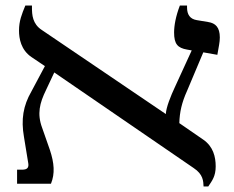

<svg xmlns="http://www.w3.org/2000/svg" viewBox="-20 -667 849 697"><path d="M42 0H165C180 -37 177 -75 161 -123L133 -203C114 -254 124 -293 147 -340L177 -404L683 -57C718 -34 718 -9 719 10H736C750 -11 763 -27 763 -63C763 -98 754 -135 718 -160L631 -220C632 -260 640 -295 659 -337L718 -477L769 -468C774 -498 778 -513 778 -531C778 -568 762 -583 736 -587L694 -594C670 -598 659 -614 659 -640V-647H633C618 -608 612 -574 612 -549C612 -507 625 -493 659 -487L676 -484L615 -351C600 -319 583 -277 582 -253L132 -558C98 -580 96 -613 96 -640V-647H72C59 -615 49 -591 49 -556C49 -527 56 -486 94 -460L143 -427L94 -335C64 -283 56 -233 67 -170L82 -78C86 -59 80 -51 60 -51H42Z"/></svg>

Font: Noto Serif Hebrew SemiCondensed Medium
Style: Regular
Weight: 500
Width: 4
Designer: Monotype Design Team
Foundry: Monotype Imaging Inc.
Version: Version 2.004